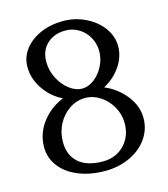

<svg xmlns="http://www.w3.org/2000/svg" viewBox="-113 -840 827 943"><g transform="rotate(-15 300.0 -368.5)"><path d="M458 -189Q458 -121 415.5 -77.5Q373 -34 306 -34Q227 -34 184 -71.5Q141 -109 141 -177Q141 -226 163 -267.5Q185 -309 222 -333.5Q259 -358 302 -358Q342 -358 378 -334.5Q414 -311 436 -272Q458 -233 458 -189ZM164 -578Q164 -635 200 -669Q236 -703 295 -703Q331 -703 362 -684Q393 -665 411 -632.5Q429 -600 429 -562Q429 -523 410.5 -487Q392 -451 362.5 -428.5Q333 -406 302 -406Q268 -406 236 -430.5Q204 -455 184 -495Q164 -535 164 -578ZM554 -189Q554 -250 512 -303.5Q470 -357 406 -384Q458 -411 491.5 -459.5Q525 -508 525 -562Q525 -612 493.5 -655.5Q462 -699 408.5 -725Q355 -751 295 -751Q232 -751 180 -728.5Q128 -706 98 -666.5Q68 -627 68 -578Q68 -518 104 -465Q140 -412 197 -384Q129 -357 87 -300.5Q45 -244 45 -177Q45 -121 78.5 -77.5Q112 -34 171.5 -10Q231 14 306 14Q375 14 432 -12.5Q489 -39 521.5 -85.5Q554 -132 554 -189Z"/></g></svg>

Font: LXGW Marker Gothic
Style: Regular
Weight: 400
Version: Version 1.001